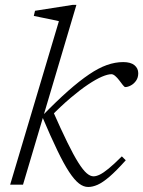

<svg xmlns="http://www.w3.org/2000/svg" viewBox="-20 -754 584 784"><path d="M292 -734 74 0H21.5L220.5 -667.5Q211.5 -670 192.5 -673.8Q173.5 -677.5 153 -681.8Q132.5 -686 118 -689L123 -710L276 -734ZM152.5 -277.5 154 -282.5Q211.5 -341.5 258.2 -382.8Q305 -424 343.8 -450.2Q382.5 -476.5 416.5 -488.5Q450.5 -500.5 483 -500.5Q513.5 -500.5 529 -487.8Q544.5 -475 544.5 -455Q544.5 -437 535.5 -424.2Q526.5 -411.5 514 -405Q501.5 -398.5 491.5 -398.5Q488 -398.5 481.2 -407.2Q474.5 -416 466.5 -426.5Q458.5 -437 450.2 -444Q442 -451 435 -451Q420 -451 396 -440.8Q372 -430.5 339.8 -409Q307.5 -387.5 268.5 -354.5Q229.5 -321.5 185 -276L194 -305Q229 -225.5 254.8 -173Q280.5 -120.5 299.8 -90Q319 -59.5 333.8 -46.8Q348.5 -34 362 -34Q373 -34 387.5 -41Q402 -48 423.8 -65.8Q445.5 -83.5 477.5 -115.5L493.5 -99.5Q454.5 -56 426.8 -32.2Q399 -8.5 378.5 0.5Q358 9.5 340 9.5Q321 9.5 302.5 -4.8Q284 -19 262.2 -52Q240.5 -85 213.8 -140.5Q187 -196 152.5 -277.5Z"/></svg>

Font: Newsreader 9pt Light
Style: Italic
Weight: 300
Italic angle: -17°
Designer: Hugues Gentile
Foundry: Production Type
Version: Version 1.003